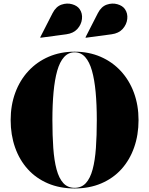

<svg xmlns="http://www.w3.org/2000/svg" viewBox="-20 -1051 840 1081"><path d="M400 10Q316.5 10 249.8 -18.5Q183 -47 136.2 -98.8Q89.5 -150.5 64.8 -221Q40 -291.5 40 -375Q40 -458.5 66 -529Q92 -599.5 140 -651.2Q188 -703 254 -731.5Q320 -760 400 -760Q480 -760 546 -731.5Q612 -703 660 -651.2Q708 -599.5 734 -529Q760 -458.5 760 -375Q760 -291.5 735.2 -221Q710.5 -150.5 663.8 -98.8Q617 -47 550.2 -18.5Q483.5 10 400 10ZM400 6.5Q439 6.5 463.5 -20.2Q488 -47 501.5 -97.2Q515 -147.5 520 -217.8Q525 -288 525 -375Q525 -462 518.5 -532.2Q512 -602.5 497.8 -652.8Q483.5 -703 459.5 -729.8Q435.5 -756.5 400 -756.5Q365 -756.5 340.8 -729.8Q316.5 -703 302.2 -652.8Q288 -602.5 281.5 -532.2Q275 -462 275 -375Q275 -288 280 -217.8Q285 -147.5 298.5 -97.2Q312 -47 336.5 -20.2Q361 6.5 400 6.5ZM208 -838.5 206.5 -841 276 -977Q295 -1014 326 -1024.8Q357 -1035.5 386 -1027.2Q415 -1019 428.5 -999.5Q445 -975.5 441.5 -944.2Q438 -913 415.8 -888.2Q393.5 -863.5 353.5 -858ZM463 -838.5 461.5 -841 531 -977Q550 -1014 581 -1024.8Q612 -1035.5 641 -1027.2Q670 -1019 683.5 -999.5Q700 -975.5 696.5 -944.2Q693 -913 670.8 -888.2Q648.5 -863.5 608.5 -858Z"/></svg>

Font: Bodoni Moda 48pt Black
Style: Regular
Weight: 900
Designer: Owen Earl
Foundry: indestructible type
Version: Version 2.004